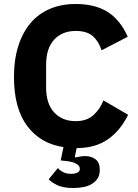

<svg xmlns="http://www.w3.org/2000/svg" viewBox="-20 -730 691 962"><path d="M359 -575Q292 -575 251.5 -531.5Q211 -488 211 -405V-293Q211 -210 251.5 -166.5Q292 -123 359 -123Q415 -123 448.5 -153.5Q482 -184 498 -227L622 -155Q583 -75 520 -31.5Q457 12 364 12L355 55L359 59Q371 56 383 54Q395 52 407 52Q437 52 458.5 68Q480 84 480 121Q480 147 469 164Q458 181 439.5 192Q421 203 397 207.5Q373 212 348 212Q296 212 266.5 197.5Q237 183 224 168L270 112Q280 124 296.5 132.5Q313 141 336 141Q355 141 367.5 135Q380 129 380 116Q380 110 377 104Q374 98 365.5 92.5Q357 87 342.5 82.5Q328 78 305 76L284 74L298 7Q183 -10 116.5 -98.5Q50 -187 50 -344Q50 -432 72 -500.5Q94 -569 134 -615.5Q174 -662 231 -686Q288 -710 359 -710Q456 -710 519 -670.5Q582 -631 620 -546L489 -478Q475 -522 445.5 -548.5Q416 -575 359 -575Z"/></svg>

Font: IBM Plex Arabic
Style: Bold
Weight: 700
Designer: Mike Abbink, Paul van der Laan, Pieter van Rosmalen, Wael Morcos, Khajak Apelian
Foundry: Bold Monday
Version: Version 1.0